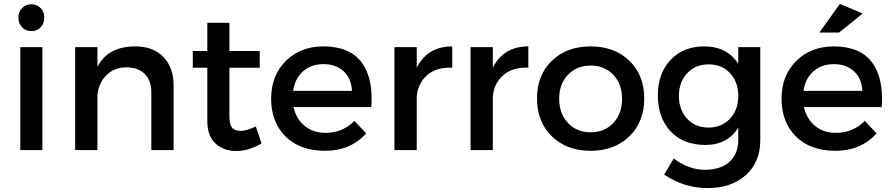

<svg xmlns="http://www.w3.org/2000/svg" viewBox="-20 -776 4615 993"><path d="M85 0V-532.2H199.2V0ZM189.9 -734.4Q209 -714.8 209 -684.6Q209 -654.3 189.9 -634.8Q170.9 -615.2 142.1 -615.2Q113.3 -615.2 94.2 -634.8Q75.2 -654.3 75.2 -684.6Q75.2 -714.8 94.2 -734.4Q113.3 -753.9 142.1 -753.9Q170.9 -753.9 189.9 -734.4Z M368.7 0V-532.2H483.9V-430.2Q538.1 -536.1 679.7 -536.1Q772.5 -536.1 825.2 -481.4Q877.9 -426.8 877.9 -331.1V0H762.7V-298.8Q762.7 -358.9 728.5 -393.6Q693.8 -428.2 632.3 -427.7Q570.8 -427.2 530.3 -387.2Q489.7 -347.2 483.9 -283.2V0Z M977.1 -425.8V-512.2H1052.2V-658.2H1166.5V-512.2H1323.2V-425.8H1166.5V-170.9Q1167 -130.9 1180.7 -115.2Q1194.3 -99.6 1224.6 -99.1Q1254.9 -99.1 1303.2 -122.1L1332.5 -34.2Q1266.6 4.9 1201.2 4.9Q1135.7 4.9 1094.2 -34.2Q1052.2 -73.2 1052.2 -149.9V-425.8Z M1496.1 -306.2H1800.3Q1797.4 -370.1 1757.3 -407.2Q1717.3 -444.3 1653.3 -444.3Q1589.4 -444.3 1547.4 -407.2Q1505.4 -370.1 1496.1 -306.2ZM1382.3 -265.1Q1382.3 -384.8 1457.5 -460Q1532.7 -535.2 1651.4 -536.1Q1788.6 -536.1 1850.1 -453.6Q1911.6 -371.1 1900.4 -222.2H1498Q1512.2 -160.2 1556.2 -124.5Q1600.1 -88.9 1663.1 -88.9Q1752.9 -88.9 1813 -150.9L1874 -85.9Q1792 3.9 1661.6 3.9Q1531.2 3.9 1456.5 -70.3Q1382.3 -145 1382.3 -265.1Z M2020 0V-532.2H2135.3V-425.8Q2190.4 -535.6 2318.8 -536.1V-425.8Q2239.7 -429.7 2190.9 -388.7Q2142.1 -347.7 2135.3 -277.8V0Z M2413.6 0V-532.2H2528.8V-425.8Q2584 -535.6 2712.4 -536.1V-425.8Q2633.3 -429.7 2584.5 -388.7Q2535.6 -347.7 2528.8 -277.8V0Z M2872.1 -264.6Q2872.1 -188 2917.5 -140.1Q2962.4 -91.8 3034.7 -91.8Q3106.9 -91.8 3151.9 -139.6Q3196.8 -187.5 3197.3 -264.6Q3197.3 -341.3 3151.9 -389.2Q3106 -437 3034.7 -437Q2963.4 -437 2917.5 -389.2Q2871.6 -341.3 2872.1 -264.6ZM2757.3 -266.6Q2757.3 -387.7 2834.5 -461.9Q2911.6 -536.1 3034.7 -536.1Q3158.2 -536.1 3235.4 -461.4Q3312 -386.7 3312 -266.6Q3312 -146.5 3234.9 -70.8Q3157.7 3.9 3034.7 3.9Q2911.1 3.9 2834 -70.8Q2757.3 -146 2757.3 -266.6Z M3755.4 -162.1Q3798.3 -208 3798.3 -279.8Q3798.3 -351.6 3755.9 -397.5Q3713.4 -443.4 3645 -442.9Q3576.7 -443.4 3534.2 -397.5Q3491.2 -351.6 3491.2 -279.8Q3491.2 -208 3533.7 -162.1Q3576.2 -116.2 3644 -116.2Q3711.9 -116.2 3755.4 -162.1ZM3447.3 -465.3Q3512.2 -534.7 3618.2 -536.1Q3740.2 -537.1 3798.3 -445.8V-532.2H3912.1V-51.8Q3912.6 62 3837.4 129.4Q3762.2 196.8 3640.1 196.8Q3518.1 196.8 3415 127L3464.4 43.9Q3542.5 102.1 3625 102.1Q3707.5 102.1 3752.4 61Q3797.4 20 3798.3 -48.8V-116.2Q3742.7 -26.4 3628.4 -26.4Q3514.2 -26.4 3448.2 -96.7Q3382.3 -168 3382.3 -282.2Q3382.3 -396.5 3447.3 -465.3Z M4217.8 -607.9 4323.7 -755.9 4441.9 -706.1 4319.8 -607.9ZM4135.7 -306.2H4439.9Q4437 -370.1 4397 -407.2Q4356.9 -444.3 4293 -444.3Q4229 -444.3 4187 -407.2Q4145 -370.1 4135.7 -306.2ZM4022 -265.1Q4022 -384.8 4097.2 -460Q4172.4 -535.2 4291 -536.1Q4428.2 -536.1 4489.7 -453.6Q4551.3 -371.1 4540 -222.2H4137.7Q4151.9 -160.2 4195.8 -124.5Q4239.7 -88.9 4302.7 -88.9Q4392.6 -88.9 4452.6 -150.9L4513.7 -85.9Q4431.6 3.9 4301.3 3.9Q4170.9 3.9 4096.2 -70.3Q4022 -145 4022 -265.1Z"/></svg>

Font: TruenoRg
Style: Book
Weight: 400
Designer: Julieta Ulanovsky
Foundry: Julieta Ulanovsky
Version: Version 3.001b